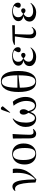

<svg xmlns="http://www.w3.org/2000/svg" viewBox="1726 -2548 841 4333"><g transform="rotate(-90 2146.5 -381.5)"><path d="M264 19 195 0Q190 -169 174 -270.5Q158 -372 127.5 -417.5Q97 -463 49 -463Q27 -463 5 -455L0 -462Q42 -522 104 -522Q160 -522 194.5 -470.5Q229 -419 245.5 -306.5Q262 -194 264 -9H267Q413 -139 413 -416Q413 -445 411 -472.5Q409 -500 406 -513H496L501 -508Q508 -480 508 -436Q508 -350 483 -274Q458 -198 404 -126.5Q350 -55 264 19Z M834 14Q763 14 710.5 -18Q658 -50 629.5 -108Q601 -166 601 -245Q601 -332 631 -395.5Q661 -459 716.5 -493Q772 -527 848 -527Q917 -527 968 -495.5Q1019 -464 1047 -406.5Q1075 -349 1075 -270Q1075 -184 1045 -120Q1015 -56 961 -21Q907 14 834 14ZM850 -4Q914 -4 943.5 -62.5Q973 -121 973 -245Q973 -509 829 -509Q763 -509 732.5 -452.5Q702 -396 702 -274Q702 -141 739.5 -72.5Q777 -4 850 -4Z M1300 14Q1242 14 1216 -23.5Q1190 -61 1190 -143Q1190 -188 1189.5 -244Q1189 -300 1188.5 -355Q1188 -410 1187.5 -452Q1187 -494 1186 -511L1283 -518L1289 -513Q1286 -474 1283 -420Q1280 -366 1277.5 -309.5Q1275 -253 1273.5 -205.5Q1272 -158 1272 -134Q1272 -88 1286.5 -66.5Q1301 -45 1332 -45Q1349 -45 1368.5 -49.5Q1388 -54 1399 -60L1404 -53Q1385 -22 1356.5 -4Q1328 14 1300 14Z M1634 14Q1578 14 1536 -16Q1494 -46 1471 -100Q1448 -154 1448 -226Q1448 -288 1471 -344.5Q1494 -401 1535.5 -445.5Q1577 -490 1632 -516L1642 -507Q1546 -421 1546 -218Q1546 -124 1574 -69Q1602 -14 1651 -14Q1720 -14 1768 -160Q1746 -191 1736 -218Q1726 -245 1726 -275Q1726 -311 1743.5 -334.5Q1761 -358 1787 -358Q1814 -358 1831 -335Q1848 -312 1848 -275Q1848 -247 1840 -224Q1832 -201 1806 -160Q1827 -84 1856.5 -49Q1886 -14 1929 -14Q1979 -14 2007 -68Q2035 -122 2035 -216Q2035 -262 2021.5 -312.5Q2008 -363 1983.5 -410.5Q1959 -458 1927 -495L2016 -513L2022 -507Q2053 -476 2076 -430Q2099 -384 2112.5 -332Q2126 -280 2126 -230Q2126 -118 2075 -52Q2024 14 1937 14Q1883 14 1843.5 -20.5Q1804 -55 1789 -116H1786Q1762 -49 1725.5 -17.5Q1689 14 1634 14ZM1777 -572 1768 -576 1825 -739Q1834 -765 1842.5 -773.5Q1851 -782 1867 -782Q1881 -782 1891.5 -773.5Q1902 -765 1914 -745V-738Z M2471 14Q2237 14 2237 -387Q2237 -579 2300 -680.5Q2363 -782 2481 -782Q2711 -782 2711 -385Q2711 -193 2649 -89.5Q2587 14 2471 14ZM2334 -409H2613Q2613 -594 2578.5 -679Q2544 -764 2469 -764Q2399 -764 2366.5 -678.5Q2334 -593 2334 -409ZM2478 -4Q2550 -4 2581.5 -93.5Q2613 -183 2613 -385L2334 -355Q2334 -176 2369.5 -90Q2405 -4 2478 -4Z M3027 14Q2967 14 2921 -5Q2875 -24 2848.5 -57.5Q2822 -91 2822 -134Q2822 -189 2855 -224.5Q2888 -260 2950 -272V-273Q2895 -281 2863 -311.5Q2831 -342 2831 -387Q2831 -429 2857.5 -460.5Q2884 -492 2931.5 -509.5Q2979 -527 3041 -527Q3136 -527 3192 -492Q3248 -457 3248 -397Q3248 -367 3233 -350.5Q3218 -334 3192 -334Q3134 -334 3134 -383Q3134 -392 3137 -402Q3140 -412 3149.5 -430.5Q3159 -449 3176 -481Q3158 -495 3127 -502.5Q3096 -510 3060 -510Q2995 -510 2957 -478Q2919 -446 2919 -392Q2919 -349 2936.5 -323.5Q2954 -298 2996 -279Q3022 -305 3037.5 -314.5Q3053 -324 3072 -324Q3093 -324 3106.5 -310.5Q3120 -297 3120 -276Q3120 -254 3106 -240.5Q3092 -227 3066 -227Q3034 -227 2996 -271Q2956 -247 2938.5 -220Q2921 -193 2921 -155Q2921 -109 2957.5 -81.5Q2994 -54 3058 -54Q3113 -54 3160 -70Q3207 -86 3234 -114L3243 -107Q3160 14 3027 14Z M3565 14Q3510 14 3479.5 -19Q3449 -52 3449 -111Q3449 -156 3460 -247.5Q3471 -339 3491 -466H3301L3303 -485Q3334 -500 3368 -509.5Q3402 -519 3422 -519L3744 -527V-471L3737 -466H3544Q3542 -432 3540 -386.5Q3538 -341 3536.5 -293.5Q3535 -246 3534 -206Q3533 -166 3533 -142Q3533 -44 3603 -44Q3632 -44 3653 -53.5Q3674 -63 3696 -87L3706 -80Q3670 -26 3640 -6Q3610 14 3565 14Z M4032 14Q3972 14 3926 -5Q3880 -24 3853.5 -57.5Q3827 -91 3827 -134Q3827 -189 3860 -224.5Q3893 -260 3955 -272V-273Q3900 -281 3868 -311.5Q3836 -342 3836 -387Q3836 -429 3862.5 -460.5Q3889 -492 3936.5 -509.5Q3984 -527 4046 -527Q4141 -527 4197 -492Q4253 -457 4253 -397Q4253 -367 4238 -350.5Q4223 -334 4197 -334Q4139 -334 4139 -383Q4139 -392 4142 -402Q4145 -412 4154.5 -430.5Q4164 -449 4181 -481Q4163 -495 4132 -502.5Q4101 -510 4065 -510Q4000 -510 3962 -478Q3924 -446 3924 -392Q3924 -349 3941.5 -323.5Q3959 -298 4001 -279Q4027 -305 4042.5 -314.5Q4058 -324 4077 -324Q4098 -324 4111.5 -310.5Q4125 -297 4125 -276Q4125 -254 4111 -240.5Q4097 -227 4071 -227Q4039 -227 4001 -271Q3961 -247 3943.5 -220Q3926 -193 3926 -155Q3926 -109 3962.5 -81.5Q3999 -54 4063 -54Q4118 -54 4165 -70Q4212 -86 4239 -114L4248 -107Q4165 14 4032 14Z"/></g></svg>

Font: Display Regular
Style: Regular
Weight: 400
Designer: Latin by Veronika Burian and Jose Scaglione. Greek by Irene Vlachou. Cyrillic by Vera Evstafieva.
Foundry: TypeTogether
Version: Version 3.002